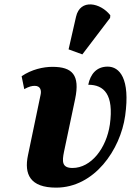

<svg xmlns="http://www.w3.org/2000/svg" viewBox="-20 -849 619 879"><path d="M357 -600 484 -767 485 -779C441 -836 347 -857 328 -772L294 -623ZM237 10C412 10 531 -163 553 -319C577 -490 527 -544 473 -544C422 -544 394 -510 384 -461C456 -461 502 -417 483 -279C467 -170 397 -80 312 -80C263 -80 264 -110 273 -154L324 -396C347 -506 311 -543 220 -543C178 -543 124 -531 79 -500L91 -441C113 -453 126 -456 139 -456C166 -456 170 -434 166 -416L108 -138C90 -52 117 10 237 10Z"/></svg>

Font: Noto Serif ExtraCondensed Black
Style: Italic
Weight: 900
Width: 2
Italic angle: -12°
Designer: Monotype Design Team
Foundry: Monotype Imaging Inc.
Version: Version 2.014